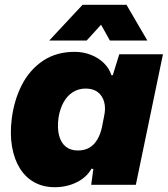

<svg xmlns="http://www.w3.org/2000/svg" viewBox="-20 -770 699 800"><path d="M208 10Q160 10 123 -10.5Q86 -31 62.5 -69Q39 -107 30 -159.5Q21 -212 29 -276Q39 -354 71.5 -417Q104 -480 159.5 -517Q215 -554 291 -554Q326 -554 357.5 -542Q389 -530 412 -508Q435 -486 444 -457H450L477 -544H659L546 0H360L369 -66L361 -67Q342 -32 300.5 -11Q259 10 208 10ZM304 -143Q333 -143 353 -155Q373 -167 386 -189.5Q399 -212 405 -241L414 -287Q421 -319 414 -345Q407 -371 387.5 -386Q368 -401 337 -401Q307 -401 283.5 -386Q260 -371 245 -344Q230 -317 224 -281Q218 -237 226 -206Q234 -175 254 -159Q274 -143 304 -143ZM185 -601 324 -750H507L594 -601H438L401 -667L341 -601Z"/></svg>

Font: Mona Sans ExtraLight Black
Style: Italic
Weight: 900
Italic angle: -11.6951°
Version: Version 2.000